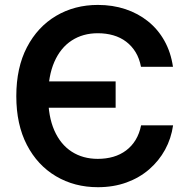

<svg xmlns="http://www.w3.org/2000/svg" viewBox="-20 -758 774 788"><path d="M381.8 10.3Q285.6 10.3 209.7 -34.7Q133.8 -79.6 90.3 -163.3Q46.9 -247.1 46.9 -363.3Q46.9 -480.5 90.6 -564.2Q134.3 -647.9 210.2 -692.9Q286.1 -737.8 381.8 -737.8Q442.4 -737.8 494.6 -720.5Q546.9 -703.1 587.6 -670.4Q628.4 -637.7 654.8 -590.6Q681.2 -543.5 689.9 -483.9H558.6Q552.2 -518.1 536.6 -543.7Q521 -569.3 497.8 -586.9Q474.6 -604.5 445.3 -613Q416 -621.6 381.3 -621.6Q320.3 -621.6 274.4 -591.8Q228.5 -562 203.1 -504.2Q177.7 -446.3 177.7 -363.3Q177.7 -279.8 203.1 -222.4Q228.5 -165 274.4 -135.5Q320.3 -106 381.3 -106Q415.5 -106 444.8 -114.5Q474.1 -123 497.6 -140.6Q521 -158.2 536.6 -183.8Q552.2 -209.5 559.1 -243.7H690.4Q682.6 -189.5 657.5 -143.6Q632.3 -97.7 592.3 -63Q552.2 -28.3 499 -9Q445.8 10.3 381.8 10.3ZM148.4 -315.9V-423.8H454.6V-315.9Z"/></svg>

Font: Inter 18pt SemiBold
Style: Regular
Weight: 600
Designer: Rasmus Andersson
Foundry: rsms
Version: Version 4.001;git-66647c0bb